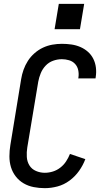

<svg xmlns="http://www.w3.org/2000/svg" viewBox="-20 -971 540 999"><path d="M213 8Q184 8 155.5 2.5Q127 -3 103 -17Q79 -31 62 -53Q45 -75 37 -101.5Q29 -128 29 -157.5Q29 -187 34 -217L90 -559Q94 -584 102.5 -608Q111 -632 125 -654Q139 -676 159.5 -694Q180 -712 203.5 -723Q227 -734 252 -738.5Q277 -743 302 -743Q327 -743 351.5 -739.5Q376 -736 398 -726.5Q420 -717 437.5 -701.5Q455 -686 465.5 -665Q476 -644 479 -619.5Q482 -595 478 -570Q478 -568 477.5 -566.5Q477 -565 477 -563H387Q387 -564 387.5 -565Q388 -566 388 -567Q391 -587 387 -606Q383 -625 370.5 -638.5Q358 -652 339.5 -657.5Q321 -663 302 -663Q279 -663 256.5 -655Q234 -647 217.5 -629.5Q201 -612 192 -590Q183 -568 179 -546L122 -204Q118 -179 119.5 -154.5Q121 -130 133 -110.5Q145 -91 167 -81.5Q189 -72 213 -72Q234 -72 255 -78.5Q276 -85 294 -99Q312 -113 324 -131.5Q336 -150 344 -170L424 -143Q412 -111 391.5 -82Q371 -53 342 -31.5Q313 -10 279.5 -1Q246 8 213 8ZM264 -819 286 -951H418L396 -819Z"/></svg>

Font: Iosevka SS04 Medium
Style: Italic
Weight: 500
Italic angle: -9°
Monospace: yes
Designer: Belleve Invis
Foundry: Belleve Invis
Version: Version 19.0.0; ttfautohint (v1.8.4)